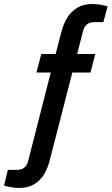

<svg xmlns="http://www.w3.org/2000/svg" viewBox="-63 -751 554 953"><path d="M32 182Q12 182 -9.5 178Q-31 174 -43 170L-24 92H23Q44 92 58 80.5Q72 69 77 47L189 -391H118L142 -483H213L243 -597Q252 -632 270.5 -662.5Q289 -693 319.5 -712Q350 -731 395 -731Q415 -731 436.5 -727.5Q458 -724 471 -719L450 -641H403Q382 -641 368 -629.5Q354 -618 349 -596L320 -483H410L386 -391H296L183 48Q174 83 156 113.5Q138 144 107.5 163Q77 182 32 182Z"/></svg>

Font: Archivo Narrow SemiBold
Style: Italic
Weight: 600
Italic angle: -8°
Designer: Hector Gatti
Foundry: Omnibus-Type
Version: Version 3.002